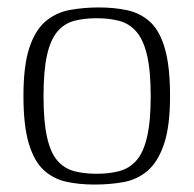

<svg xmlns="http://www.w3.org/2000/svg" viewBox="-20 -489 521 516"><path d="M234 7Q193 7 158.5 -0.5Q124 -8 98 -31.5Q72 -55 57.5 -103Q43 -151 43 -231Q43 -313 59 -361Q75 -409 103.5 -432.5Q132 -456 169 -462.5Q206 -469 246 -469Q287 -469 322 -461.5Q357 -454 383 -430.5Q409 -407 423 -359Q437 -311 437 -231Q437 -149 420.5 -101Q404 -53 376 -29.5Q348 -6 311.5 0.5Q275 7 234 7ZM240 -22Q273 -22 300 -29Q327 -36 346 -57Q365 -78 375 -120Q385 -162 385 -230Q385 -300 375 -341.5Q365 -383 346 -404.5Q327 -426 300 -433Q273 -440 240 -440Q206 -440 179.5 -433Q153 -426 134.5 -404.5Q116 -383 106.5 -341.5Q97 -300 97 -230Q97 -162 106.5 -120Q116 -78 134.5 -57Q153 -36 179.5 -29Q206 -22 240 -22Z"/></svg>

Font: Genos Light
Style: Regular
Weight: 300
Designer: Robert E. Leuschke
Foundry: Robert E. Leuschke
Version: Version 1.010